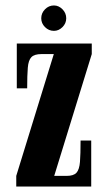

<svg xmlns="http://www.w3.org/2000/svg" viewBox="-20 -683 394 703"><path d="M39.5 0V-39L177 -485H132Q106 -485 95 -473.8Q84 -462.5 81.8 -435.2Q79.5 -408 79.5 -359.5H41.5V-523.5H316V-485L178.5 -39H224Q249.5 -39 260 -50.5Q270.5 -62 272.8 -90.2Q275 -118.5 275 -168.5H314V0ZM177.5 -570Q158.5 -570 144.8 -583.8Q131 -597.5 131 -616Q131 -635 144.8 -649Q158.5 -663 177.5 -663Q195 -663 208.8 -649Q222.5 -635 222.5 -616Q222.5 -597.5 208.8 -583.8Q195 -570 177.5 -570Z"/></svg>

Font: Imbue 10pt ExtraBold
Style: Regular
Weight: 800
Designer: Tyler Finck
Foundry: Etcetera Type Company
Version: Version 1.102; ttfautohint (v1.8.3)